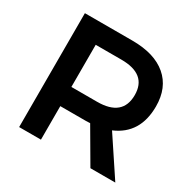

<svg xmlns="http://www.w3.org/2000/svg" viewBox="-154 -861 1031 1022"><g transform="rotate(30 361.5 -350.0)"><path d="M677 0H524L403 -207Q395 -206 378 -206H220V0H86V-700H378Q514 -700 588 -637Q662 -574 662 -459Q662 -291 523 -232ZM220 -583V-324H378Q534 -324 534 -455Q534 -583 378 -583Z"/></g></svg>

Font: Montserrat arm Medium
Style: Regular
Weight: 500
Designer: Julieta Ulanovsky
Foundry: Julieta Ulanovsky
Version: Version 6.000;PS 006.000;hotconv 1.0.88;makeotf.lib2.5.64775